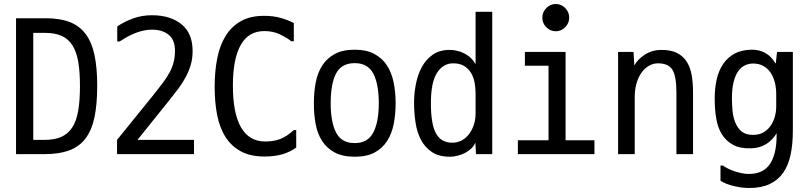

<svg xmlns="http://www.w3.org/2000/svg" viewBox="-20 -785 4040 958"><path d="M204 -621H146V-87H201Q253 -87 287 -102.5Q321 -118 341.5 -150.5Q362 -183 370.5 -234Q379 -285 379 -356Q379 -426 370.5 -476Q362 -526 341.5 -558.5Q321 -591 287.5 -606Q254 -621 204 -621ZM203 -16H60V-694H208Q279 -694 328 -675Q377 -656 407.5 -615Q438 -574 451.5 -510.5Q465 -447 465 -357Q465 -263 451 -198Q437 -133 405.5 -92.5Q374 -52 324 -34Q274 -16 203 -16Z M565 -578V-653Q598 -676 642.5 -692.5Q687 -709 738 -709Q829 -709 885 -664.5Q941 -620 941 -530Q941 -492 931.5 -460.5Q922 -429 906.5 -400Q891 -371 870 -343Q849 -315 825 -285L666 -87H948V-16H564V-87L751 -318Q775 -348 793.5 -373Q812 -398 825.5 -422.5Q839 -447 846 -473.5Q853 -500 853 -532Q853 -586 821.5 -611.5Q790 -637 738 -637Q704 -637 664.5 -623.5Q625 -610 577 -578Z M1458 -136V-49Q1398 -4 1301 -4Q1230 -4 1182.5 -29.5Q1135 -55 1105.5 -101Q1076 -147 1063.5 -211Q1051 -275 1051 -351Q1051 -427 1063.5 -492Q1076 -557 1105 -604.5Q1134 -652 1181 -679Q1228 -706 1298 -706Q1343 -706 1379 -696Q1415 -686 1446 -670V-579H1434Q1408 -599 1374.5 -614.5Q1341 -630 1299 -630Q1220 -630 1181 -560.5Q1142 -491 1142 -358Q1142 -220 1182.5 -149.5Q1223 -79 1304 -79Q1346 -79 1378.5 -91.5Q1411 -104 1446 -136Z M1750 -3Q1690 -3 1650.5 -24Q1611 -45 1587.5 -81Q1564 -117 1555 -165.5Q1546 -214 1546 -270Q1546 -326 1555.5 -374.5Q1565 -423 1588.5 -459Q1612 -495 1651 -516Q1690 -537 1750 -537Q1808 -537 1847.5 -516Q1887 -495 1910.5 -459Q1934 -423 1944 -374Q1954 -325 1954 -270Q1954 -215 1944.5 -166.5Q1935 -118 1911.5 -81.5Q1888 -45 1849 -24Q1810 -3 1750 -3ZM1750 -71Q1815 -71 1842.5 -123.5Q1870 -176 1870 -270Q1870 -366 1842.5 -418Q1815 -470 1750 -470Q1684 -470 1657 -418.5Q1630 -367 1630 -270Q1630 -176 1657 -123.5Q1684 -71 1750 -71Z M2353 -318Q2353 -346 2348 -373Q2343 -400 2330 -421.5Q2317 -443 2295.5 -456Q2274 -469 2241 -469Q2191 -469 2160.5 -421.5Q2130 -374 2130 -270Q2130 -165 2155.5 -119Q2181 -73 2237 -73Q2261 -73 2282 -83.5Q2303 -94 2318.5 -113.5Q2334 -133 2343.5 -160Q2353 -187 2353 -220ZM2224 -536Q2263 -536 2298.5 -517.5Q2334 -499 2352 -466H2353V-726H2436V-16H2355L2352 -72H2351Q2345 -57 2331.5 -44Q2318 -31 2300.5 -22Q2283 -13 2263 -8Q2243 -3 2225 -3Q2170 -3 2135.5 -26Q2101 -49 2081 -86.5Q2061 -124 2053.5 -172.5Q2046 -221 2046 -273Q2046 -318 2055 -365Q2064 -412 2084.5 -450Q2105 -488 2139 -512Q2173 -536 2224 -536Z M2802 -526V-85H2946V-16H2564V-85H2717V-457H2599V-526ZM2686 -697Q2686 -725 2706 -745Q2726 -765 2753 -765Q2780 -765 2800 -745Q2820 -725 2820 -697Q2820 -669 2800 -649Q2780 -629 2753 -629Q2726 -629 2706 -649Q2686 -669 2686 -697Z M3438 -16H3355V-324Q3355 -405 3335 -437Q3315 -469 3263 -469Q3239 -469 3217.5 -456.5Q3196 -444 3180.5 -422Q3165 -400 3156 -369Q3147 -338 3147 -301V-16H3064V-526H3141L3145 -458Q3162 -490 3198.5 -513Q3235 -536 3280 -536Q3329 -536 3359.5 -520Q3390 -504 3407.5 -475.5Q3425 -447 3431.5 -408Q3438 -369 3438 -322Z M3853 -315Q3853 -348 3845.5 -376Q3838 -404 3823.5 -424.5Q3809 -445 3787.5 -456.5Q3766 -468 3738 -468Q3717 -468 3698 -459.5Q3679 -451 3664 -430.5Q3649 -410 3640.5 -376.5Q3632 -343 3632 -294Q3632 -264 3635 -232Q3638 -200 3649 -173Q3660 -146 3680.5 -129Q3701 -112 3737 -112Q3771 -112 3793.5 -127Q3816 -142 3829 -163.5Q3842 -185 3847.5 -208Q3853 -231 3853 -248ZM3716 83Q3788 83 3821.5 33.5Q3855 -16 3855 -110V-120Q3811 -48 3729 -45Q3673 -43 3637.5 -62.5Q3602 -82 3581.5 -115.5Q3561 -149 3553.5 -195Q3546 -241 3546 -293Q3546 -345 3556 -389Q3566 -433 3588 -465.5Q3610 -498 3644.5 -517Q3679 -536 3729 -537Q3767 -538 3798 -521Q3829 -504 3849 -469H3851L3857 -526H3936V-133Q3936 -67 3925 -14Q3914 39 3888.5 76Q3863 113 3821 133Q3779 153 3718 153Q3682 153 3642 143.5Q3602 134 3575 117V41H3587Q3596 48 3611 55.5Q3626 63 3643.5 69Q3661 75 3680 79Q3699 83 3716 83Z"/></svg>

Font: D2Coding
Style: Regular
Weight: 400
Monospace: yes
Designer: Yong-Rak Park; Jeong-Hwan Yoon; Sang-Min Lee;
Foundry: NHN Corporation
Version: Version 1.3.2; Build 20180524